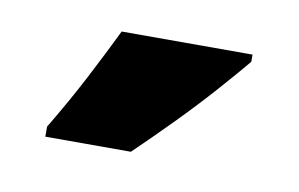

<svg xmlns="http://www.w3.org/2000/svg" viewBox="-34 -817 409 263"><g transform="rotate(10 170.0 -686.0)"><path d="M300 -756Q286 -739 262.5 -712.5Q239 -686 211.5 -658Q184 -630 159 -606H40V-620Q64 -660 83 -696.5Q102 -733 118 -766H300Z"/></g></svg>

Font: Noto Sans Thai Looped ExtraCondensed Black
Style: Regular
Weight: 900
Width: 2
Designer: Sasikarn Vongin, Ben Mitchell
Foundry: The Fontpad Ltd
Version: Version 1.001; ttfautohint (v1.8.4.7-5d5b)